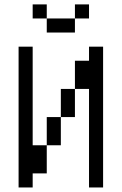

<svg xmlns="http://www.w3.org/2000/svg" viewBox="-20 -832 540 852"><path d="M375 -750V-812.5H312.5V-750H187.5V-687.5H312.5V-750ZM125 -62.5H187.5Q187.5 -62.5 187.5 -187.5H125V-625H62.5Q62.5 -625 62.5 0H125ZM375 -437.5V0H437.5Q437.5 0 437.5 -625H375V-562.5H312.5Q312.5 -562.5 312.5 -437.5H250Q250 -437.5 250 -312.5H187.5Q187.5 -312.5 187.5 -187.5H250Q250 -187.5 250 -312.5H312.5Q312.5 -312.5 312.5 -437.5ZM187.5 -750V-812.5H125V-750Z"/></svg>

Font: Unifont
Style: Regular
Weight: 500
Version: Version 15.1.04